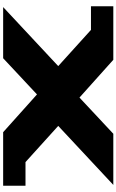

<svg xmlns="http://www.w3.org/2000/svg" viewBox="220 -960 740 1220"><g transform="rotate(90 590.0 -350.0)"><path d="M20 -558V-700H360L600 -485L830 -700H1155L780 -350L1010 -142H1160V0H820L580 -215L350 0H25L400 -350L170 -558Z"/></g></svg>

Font: Stalinist One
Style: Regular
Weight: 400
Designer: Jovanny Lemonad
Foundry: Alexey Maslov, Jovanny Lemonad
Version: Version 3.004